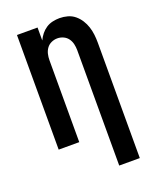

<svg xmlns="http://www.w3.org/2000/svg" viewBox="-171 -842 943 1157"><g transform="rotate(-20 300.0 -264.0)"><path d="M389 215V-525Q389 -545 384.5 -564.5Q380 -584 368.5 -600Q357 -616 338.5 -624.5Q320 -633 300 -633Q280 -633 261.5 -624.5Q243 -616 231.5 -600Q220 -584 215.5 -564.5Q211 -545 211 -525V0H79V-735H211V-652Q221 -673 235 -690.5Q249 -708 268 -720.5Q287 -733 309.5 -738Q332 -743 354 -743Q380 -743 405.5 -736Q431 -729 451 -712.5Q471 -696 485 -674Q499 -652 507 -627.5Q515 -603 518 -577Q521 -551 521 -525V215Z"/></g></svg>

Font: Iosevka Aile Extrabold
Style: Regular
Weight: 800
Designer: Belleve Invis
Foundry: Belleve Invis
Version: Version 27.3.5; ttfautohint (v1.8.4)